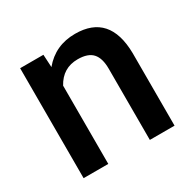

<svg xmlns="http://www.w3.org/2000/svg" viewBox="-125 -668 805 799"><g transform="rotate(-30 278.0 -269.0)"><path d="M170.9 -528.3 174.3 -467.3Q232.9 -538.1 328.1 -538.1Q493.2 -538.1 496.1 -349.1V0H377.4V-342.3Q377.4 -392.6 355.7 -416.7Q334 -440.9 284.7 -440.9Q212.9 -440.9 177.7 -376V0H59.1V-528.3Z"/></g></svg>

Font: TypoPRO Roboto
Style: Regular
Weight: 500
Designer: Google
Version: Version 2.136; 2016